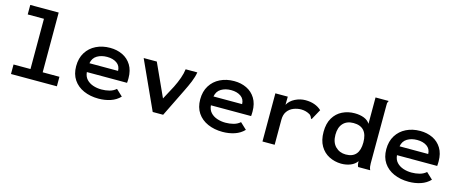

<svg xmlns="http://www.w3.org/2000/svg" viewBox="-41 -1226 4282 1794"><g transform="rotate(15 2100.0 -329.5)"><path d="M78 0V-92H242V-578H85V-670H360V-92H522V0Z M926 11Q846 11 782.5 -17Q719 -45 683 -98.5Q647 -152 647 -229Q647 -306 681.5 -361.5Q716 -417 776 -446.5Q836 -476 911 -476Q978 -476 1032 -450Q1086 -424 1117.5 -372.5Q1149 -321 1149 -246Q1149 -236 1148.5 -223Q1148 -210 1147 -201H758Q762 -158 786.5 -131.5Q811 -105 849 -92Q887 -79 931 -79Q970 -79 1007 -88.5Q1044 -98 1071 -122L1133 -64Q1096 -25 1042 -7Q988 11 926 11ZM760 -287H1037Q1036 -336 999 -361.5Q962 -387 905 -387Q850 -387 809.5 -363Q769 -339 760 -287Z M1449 0 1237 -465H1364L1509 -147L1580 -280Q1605 -330 1621.5 -377Q1638 -424 1643 -465H1756Q1749 -421 1728.5 -371Q1708 -321 1682 -269L1550 0Z M2126 11Q2046 11 1982.5 -17Q1919 -45 1883 -98.5Q1847 -152 1847 -229Q1847 -306 1881.5 -361.5Q1916 -417 1976 -446.5Q2036 -476 2111 -476Q2178 -476 2232 -450Q2286 -424 2317.5 -372.5Q2349 -321 2349 -246Q2349 -236 2348.5 -223Q2348 -210 2347 -201H1958Q1962 -158 1986.5 -131.5Q2011 -105 2049 -92Q2087 -79 2131 -79Q2170 -79 2207 -88.5Q2244 -98 2271 -122L2333 -64Q2296 -25 2242 -7Q2188 11 2126 11ZM1960 -287H2237Q2236 -336 2199 -361.5Q2162 -387 2105 -387Q2050 -387 2009.5 -363Q1969 -339 1960 -287Z M2511 -465H2631L2630 -386Q2653 -428 2701 -452Q2749 -476 2801 -476Q2897 -476 2956 -421L2905 -328L2901 -320L2893 -324Q2890 -332 2886.5 -339.5Q2883 -347 2871 -358Q2831 -382 2784 -382Q2746 -382 2710 -367.5Q2674 -353 2651.5 -322Q2629 -291 2629 -240V1H2511Z M3273 11Q3210 10 3156.5 -17Q3103 -44 3071 -98.5Q3039 -153 3039 -234Q3039 -316 3071.5 -370Q3104 -424 3158 -450.5Q3212 -477 3276 -477Q3328 -477 3367 -461.5Q3406 -446 3425 -415V-670H3550V-661Q3544 -655 3542.5 -647.5Q3541 -640 3542 -624L3541 -64Q3541 -48 3543 -32Q3545 -16 3553 0H3436Q3429 -16 3427.5 -27Q3426 -38 3426 -54Q3404 -22 3363.5 -5.5Q3323 11 3273 11ZM3293 -83Q3424 -83 3424 -234Q3424 -386 3289 -386Q3225 -386 3189 -347Q3153 -308 3153 -237Q3153 -163 3193 -123Q3233 -83 3293 -83Z M3926 11Q3846 11 3782.5 -17Q3719 -45 3683 -98.5Q3647 -152 3647 -229Q3647 -306 3681.5 -361.5Q3716 -417 3776 -446.5Q3836 -476 3911 -476Q3978 -476 4032 -450Q4086 -424 4117.5 -372.5Q4149 -321 4149 -246Q4149 -236 4148.5 -223Q4148 -210 4147 -201H3758Q3762 -158 3786.5 -131.5Q3811 -105 3849 -92Q3887 -79 3931 -79Q3970 -79 4007 -88.5Q4044 -98 4071 -122L4133 -64Q4096 -25 4042 -7Q3988 11 3926 11ZM3760 -287H4037Q4036 -336 3999 -361.5Q3962 -387 3905 -387Q3850 -387 3809.5 -363Q3769 -339 3760 -287Z"/></g></svg>

Font: Inconsolata Expanded Bold
Style: Regular
Weight: 700
Width: 7
Monospace: yes
Designer: Raph Levien, Cyreal, Brenton Simpson
Foundry: Raph Levien, Cyreal, Google
Version: Version 3.001; ttfautohint (v1.8.2.53-6de2)